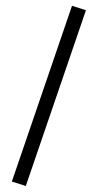

<svg xmlns="http://www.w3.org/2000/svg" viewBox="-20 -554 344 651"><path d="M271.4 -519.3 224.1 -534.3 20.2 61.6 67.5 76.6Z"/></svg>

Font: Parastoo
Style: Regular
Weight: 400
Foundry: Saber Rastikerdar (saber.rastikerdar@gmail.com)
Version: Version 3.000